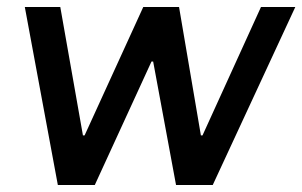

<svg xmlns="http://www.w3.org/2000/svg" viewBox="-20 -531 868 551"><path d="M146 0 51.2 -511H153L218 -142.5H222.8L391.2 -511H493.8L556.5 -142.5H561.2L729 -511H827.5L590.5 0H485.2L419.5 -354.5H414.8L252 0Z"/></svg>

Font: Chivo Medium
Style: Italic
Weight: 500
Italic angle: -8.05°
Designer: Hector Gatti
Foundry: Omnibus-Type
Version: Version 2.002